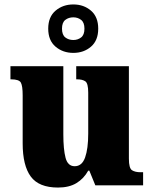

<svg xmlns="http://www.w3.org/2000/svg" viewBox="-20 -834 689 864"><path d="M241 10Q155 10 118.5 -39.5Q82 -89 82 -189V-405Q82 -447 74 -462Q66 -477 30 -477H27V-536H265V-230Q265 -162 275 -124Q285 -86 316 -86Q349 -86 363 -125.5Q377 -165 377 -233V-417Q377 -459 364 -468Q351 -477 327 -477H323V-536H560V-120Q560 -77 574 -68Q588 -59 612 -59H624V0H409L382 -66H377Q357 -30 324 -10Q291 10 241 10ZM310 -596Q263 -596 230 -624Q197 -652 197 -705Q197 -758 230 -786Q263 -814 310 -814Q357 -814 389.5 -786Q422 -758 422 -705Q422 -652 389.5 -624Q357 -596 310 -596ZM310 -654Q330 -654 345 -665.5Q360 -677 360 -705Q360 -733 345 -744.5Q330 -756 310 -756Q289 -756 274 -744.5Q259 -733 259 -705Q259 -677 274 -665.5Q289 -654 310 -654Z"/></svg>

Font: Noto Serif Lao SemiCondensed Black
Style: Regular
Weight: 900
Width: 4
Designer: Monotype Design Team
Foundry: Monotype Imaging Inc.
Version: Version 2.003; ttfautohint (v1.8.4.7-5d5b)